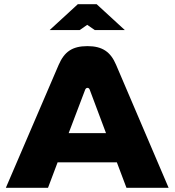

<svg xmlns="http://www.w3.org/2000/svg" viewBox="-20 -900 837 920"><path d="M261 -589 8 0H210L256 -122H540L586 0H788L536 -590C510 -651 471 -679 399 -679C325 -679 288 -651 261 -589ZM218 -756H362L398 -781L434 -756H578L443 -880H353ZM309 -262 388 -470C390 -476 395 -479 399 -479C404 -479 408 -476 410 -470L488 -262Z"/></svg>

Font: LT Wave Black
Style: Regular
Weight: 900
Designer: Daniel Lyons
Version: Version 2.5 (Glyphs App)